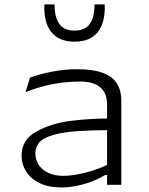

<svg xmlns="http://www.w3.org/2000/svg" viewBox="-20 -818 660 850"><path d="M454 0V-355Q454 -392 439 -414.5Q424 -437 397.5 -447Q371 -457 335.5 -457Q272 -457 211.5 -445.2Q151 -433.5 93 -410L113 -474.5Q158.5 -491 213 -501.2Q267.5 -511.5 322 -511.5Q390.5 -511.5 433.8 -496Q477 -480.5 497 -449.5Q517 -418.5 517 -371V0ZM215.5 -220.5Q170 -207 153.2 -186.5Q136.5 -166 136.5 -139Q136.5 -111.5 151 -88.8Q165.5 -66 193.8 -52.8Q222 -39.5 261 -39.5Q300.5 -39.5 355.8 -53Q411 -66.5 464 -92.5L468.5 -43.5H446.5Q394.5 -13.5 343.8 -0.8Q293 12 252.5 12Q195 12 155.2 -7.5Q115.5 -27 95.5 -59Q75.5 -91 75.5 -129.5Q75.5 -199 140.5 -235.2Q205.5 -271.5 290.2 -282.5Q375 -293.5 464 -293.5V-242Q392 -242 324.8 -237.5Q257.5 -233 215.5 -220.5ZM310 -682.5Q356.5 -682.5 377.5 -712.2Q398.5 -742 398.5 -798.5H443.5Q447 -719 413 -676.2Q379 -633.5 310 -633.5Q241 -633.5 207 -676.2Q173 -719 176.5 -798.5H221.5Q221.5 -742 242.5 -712.2Q263.5 -682.5 310 -682.5Z"/></svg>

Font: Monaspace Argon Var ExtraLight
Style: Regular
Weight: 200
Designer: Riley Cran and the Lettermatic Team
Version: Version 1.200 (Monaspace Argon Var)